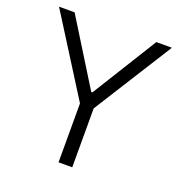

<svg xmlns="http://www.w3.org/2000/svg" viewBox="-128 -817 873 927"><g transform="rotate(20 308.5 -353.5)"><path d="M98.6 -707 305.7 -373H311.5L518.6 -707H598.6L343.8 -302.7V0H273.4V-302.7L18.6 -707Z"/></g></svg>

Font: Pretendard JP Light
Style: Regular
Weight: 300
Designer: Base glyphs from Inter by Rasmus Andersson; Hangeul glyphs from Noto Sans CJK(Source Han Sans) by Jang Soo-young and Kan
Foundry: Kil Hyung-jin
Version: Version 1.309